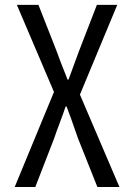

<svg xmlns="http://www.w3.org/2000/svg" viewBox="-20 -753 540 773"><path d="M39.1 0 197.3 -382.8 47.9 -733.4H134.8L208 -546.9Q215.8 -523.4 252 -432.6H255.9Q263.7 -454.1 277.8 -492.2Q292 -530.3 297.9 -546.9L370.1 -733.4H452.1L301.8 -372.1L460.9 0H372.1L293.9 -196.3Q257.8 -300.8 248 -324.2H244.1Q237.3 -302.7 220.7 -258.8Q204.1 -214.8 198.2 -196.3L122.1 0Z"/></svg>

Font: GenEi Gothic M SemiLight
Style: Regular
Weight: 350
Designer: o_tamon (Modified); [Source Han Sans]
Ryoko NISHIZUKA  (kana & ideographs); Paul D. Hunt (Latin, Greek & Cyrillic); Wenl
Version: Version 1.1a;Original Version 1.004